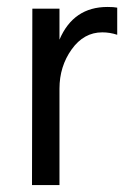

<svg xmlns="http://www.w3.org/2000/svg" viewBox="-20 -532 366 552"><path d="M151 0H72L73 -507H151V-418Q191 -512 289 -512Q307 -512 317 -510V-432Q296 -439 274 -439Q221 -439 186 -390Q151 -341 151 -277Z"/></svg>

Font: Hind Vadodara
Style: Regular
Weight: 400
Designer: Hitesh Malaviya
Foundry: Indian Type Foundry
Version: Version 1.001;PS 1.0;hotconv 1.0.86;makeotf.lib2.5.63406; tt